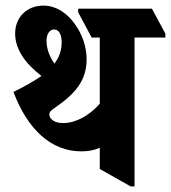

<svg xmlns="http://www.w3.org/2000/svg" viewBox="-20 -657 610 685"><path d="M270 -117C295 -117 317 -121 336 -130V-54L446 8H460V-523H570V-537L522 -626H259V-613L307 -523H336V-287C299 -245 251 -218 206 -218C192 -218 180 -220 171 -226C161 -232 156 -240 156 -249C156 -257 161 -263 178 -274C253 -326 289 -373 289 -446C289 -492 272 -538 245 -574C217 -612 179 -637 135 -637C75 -637 34 -595 34 -537C34 -482 70 -430 128 -386C102 -368 69 -349 28 -329C78 -196 162 -117 270 -117ZM146 -512C146 -535 157 -552 173 -552C191 -552 200 -532 200 -507C200 -478 192 -453 174 -430C156 -456 146 -484 146 -512Z"/></svg>

Font: Noto Serif Devanagari ExtraCondensed ExtraBold
Style: Regular
Weight: 800
Width: 2
Designer: Universal Thirst, Indian Type Foundry and the Monotype Design Team
Foundry: Monotype Imaging Inc.
Version: Version 2.004